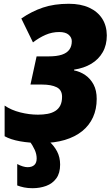

<svg xmlns="http://www.w3.org/2000/svg" viewBox="-20 -744 588 1012"><path d="M198.2 9.8Q135.3 9.8 85.4 0.7Q35.6 -8.3 4.4 -25.9V-187.5Q39.1 -163.6 86.7 -151.6Q134.3 -139.6 180.2 -139.6Q208 -139.6 231.2 -144Q254.4 -148.4 271.5 -159.2Q288.6 -169.9 297.9 -188.2Q307.1 -206.5 307.1 -233.9Q307.1 -270 278.6 -284.2Q250 -298.3 202.1 -298.3H140.6L172.9 -446.8H235.8Q279.3 -446.8 306.2 -455.8Q333 -464.8 345.7 -482.7Q358.4 -500.5 358.4 -526.9Q358.4 -546.4 342 -560.8Q325.7 -575.2 292 -575.2Q254.4 -575.2 220.2 -560.3Q186 -545.4 153.8 -520.5L92.3 -646.5Q147 -684.1 206.3 -704.1Q265.6 -724.1 342.8 -724.1Q405.3 -724.1 450 -703.6Q494.6 -683.1 518.6 -645.8Q542.5 -608.4 543 -557.6Q543 -506.8 521.5 -469Q500 -431.2 461.4 -408Q422.9 -384.8 370.6 -377L370.1 -373Q402.8 -366.7 429.9 -347.9Q457 -329.1 473.4 -298.1Q489.7 -267.1 489.7 -222.7Q489.7 -168.9 470.2 -126Q450.7 -83 413.1 -52.7Q375.5 -22.5 321.5 -6.3Q267.6 9.8 198.2 9.8ZM151.4 248Q127 248 106.9 243.9Q86.9 239.7 70.8 233.4V120.6Q85.4 128.4 99.6 132.8Q113.8 137.2 125.5 137.2Q148.4 137.2 160.9 125.7Q173.3 114.3 173.3 91.3Q173.3 68.4 163.1 45.9Q152.8 23.4 136.2 0H237.8Q265.1 23.9 281 54.4Q296.9 85 296.9 123.5Q296.9 168.5 276.9 196Q256.8 223.6 223.6 235.8Q190.4 248 151.4 248Z"/></svg>

Font: Open Sans SemiCondensed ExtraBold
Style: Italic
Weight: 800
Width: 4
Italic angle: -12°
Designer: Monotype Design Team
Foundry: Monotype Imaging Inc.
Version: Version 3.003